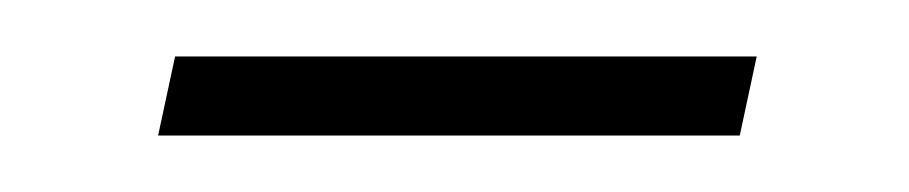

<svg xmlns="http://www.w3.org/2000/svg" viewBox="-20 -284 322 68"><path d="M36 -236 42 -264H248L242 -236Z"/></svg>

Font: Source Sans 3 ExtraLight
Style: Italic
Weight: 250
Italic angle: -11°
Designer: Paul D. Hunt
Foundry: Adobe
Version: Version 3.046;hotconv 1.0.118;makeotfexe 2.5.65603